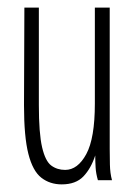

<svg xmlns="http://www.w3.org/2000/svg" viewBox="-20 -473 353 504"><path d="M142 11Q111 11 88.5 -6.5Q66 -24 54.5 -69Q43 -114 43 -197L44 -453H82V-197Q82 -123 90.5 -86.5Q99 -50 114.5 -38.5Q130 -27 151 -27Q184 -27 206.5 -68.5Q229 -110 229 -201V-453H268V-82Q268 -64 268.5 -41Q269 -18 274 0H237Q232 -17 231 -33Q230 -49 230 -65Q219 -31 199 -10Q179 11 142 11Z"/></svg>

Font: Inconsolata ExtraCondensed Light
Style: Regular
Weight: 300
Width: 2
Monospace: yes
Designer: Raph Levien, Cyreal, Brenton Simpson
Foundry: Raph Levien, Cyreal, Google
Version: Version 3.100; ttfautohint (v1.8.4.7-5d5b)